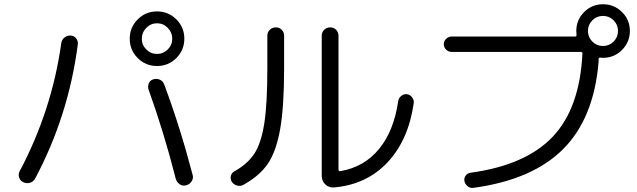

<svg xmlns="http://www.w3.org/2000/svg" viewBox="-20 -868 3040 917"><path d="M781.2 -734.9Q759.8 -756.8 730 -756.8Q700.2 -756.8 678.7 -734.9Q657.2 -712.9 657.2 -683.1Q657.2 -653.3 678.7 -631.8Q700.2 -610.4 730 -610.4Q759.8 -610.4 781.2 -631.8Q802.7 -653.3 802.7 -683.1Q802.7 -712.9 781.2 -734.9ZM822.3 -590.8Q784.2 -552.7 730 -552.7Q675.8 -552.7 637.7 -590.8Q599.6 -628.9 599.6 -683.1Q599.6 -737.3 637.7 -775.4Q675.8 -813.5 730 -813.5Q784.2 -813.5 822.3 -775.4Q860.4 -737.3 860.4 -683.1Q860.4 -628.9 822.3 -590.8ZM712.9 -489.3Q728.5 -494.1 743.7 -487.3Q758.8 -480.5 764.6 -463.9Q840.8 -259.8 900.4 -31.2Q904.3 -15.6 895 -1.5Q885.7 12.7 868.7 17.1Q851.6 21.5 837.9 11.7Q824.2 2 819.3 -14.6Q762.7 -237.3 689.5 -440.4Q684.6 -455.1 690.9 -470.2Q697.3 -485.4 712.9 -489.3ZM90.8 2Q76.2 -4.9 71.3 -20.5Q66.4 -36.1 74.2 -50.8Q227.5 -339.8 272.5 -661.1Q274.4 -677.7 287.6 -688.5Q300.8 -699.2 317.4 -698.2Q334 -697.3 343.8 -684.6Q353.5 -671.9 351.6 -656.2Q307.6 -315.4 147.5 -14.6Q139.6 0 123 4.9Q106.4 9.8 90.8 2Z M1573.2 27.3Q1549.8 28.3 1533.2 12.2Q1516.6 -3.9 1516.6 -28.3V-697.3Q1516.6 -713.9 1528.3 -725.6Q1540 -737.3 1557.1 -737.3Q1574.2 -737.3 1585.4 -725.6Q1596.7 -713.9 1596.7 -697.3V-57.6Q1596.7 -48.8 1606.4 -50.8Q1719.7 -70.3 1790.5 -156.7Q1861.3 -243.2 1881.8 -384.8Q1883.8 -399.4 1896 -409.7Q1908.2 -419.9 1923.3 -418Q1938.5 -416 1948.2 -403.3Q1958 -390.6 1956.1 -376Q1930.7 -198.2 1830.1 -91.8Q1729.5 14.6 1573.2 27.3ZM1142.6 14.6Q1128.9 22.5 1112.3 18.1Q1095.7 13.7 1086.9 0Q1079.1 -12.7 1082.5 -27.3Q1085.9 -42 1099.6 -49.8Q1164.1 -85.9 1195.8 -135.7Q1227.5 -185.5 1242.2 -278.3Q1256.8 -371.1 1256.8 -540V-697.3Q1256.8 -713.9 1268.6 -725.6Q1280.3 -737.3 1297.4 -737.3Q1314.5 -737.3 1325.7 -725.6Q1336.9 -713.9 1336.9 -697.3V-540Q1336.9 -357.4 1317.9 -250.5Q1298.8 -143.6 1258.8 -85.4Q1218.8 -27.3 1142.6 14.6Z M2910.6 -771Q2889.6 -792 2859.9 -792Q2830.1 -792 2809.1 -771Q2788.1 -750 2788.1 -720.2Q2788.1 -690.4 2809.1 -669.4Q2830.1 -648.4 2859.9 -648.4Q2889.6 -648.4 2910.6 -669.4Q2931.6 -690.4 2931.6 -720.2Q2931.6 -750 2910.6 -771ZM2136.7 -620.1Q2122.1 -620.1 2110.8 -630.9Q2099.6 -641.6 2099.6 -656.7Q2099.6 -671.9 2110.8 -682.6Q2122.1 -693.4 2136.7 -693.4H2720.7H2725.6Q2734.4 -693.4 2733.4 -701.2Q2732.4 -707 2732.4 -719.7Q2732.4 -772.5 2769.5 -810.1Q2806.6 -847.7 2859.9 -847.7Q2913.1 -847.7 2950.7 -810.5Q2988.3 -773.4 2988.3 -720.2Q2988.3 -667 2950.7 -629.4Q2913.1 -591.8 2860.4 -591.8Q2851.6 -591.8 2845.7 -592.8Q2838.9 -592.8 2838.9 -585V-572.3Q2816.4 -302.7 2669.4 -155.8Q2522.5 -8.8 2240.2 29.3Q2225.6 31.2 2213.4 21.5Q2201.2 11.7 2198.2 -2.9Q2195.3 -17.6 2204.1 -29.3Q2212.9 -41 2227.5 -43Q2491.2 -79.1 2620.1 -215.3Q2749 -351.6 2761.7 -612.3Q2761.7 -620.1 2752.9 -620.1Z"/></svg>

Font: Rounded Mgen+ 1m regular
Style: Regular
Weight: 400
Designer: [Source Han Sans]
Ryoko NISHIZUKA  (kana & ideographs); Paul D. Hunt (Latin, Greek & Cyrillic); Wenlong ZHANG  (bopomofo
Version: Version 1.059.20150602